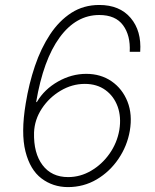

<svg xmlns="http://www.w3.org/2000/svg" viewBox="-20 -758 636 788"><path d="M258.5 9.9Q197.1 9.6 150.4 -25.6Q103.7 -60.7 84.5 -136.4Q65.3 -212 85.6 -333.5Q98.7 -414.4 123.4 -487.2Q148.1 -560 185.4 -616.5Q222.7 -672.9 272.9 -705.3Q323.2 -737.6 387.4 -737.6Q471.2 -737.6 516.3 -684.3Q561.4 -631 555.4 -545.5H512.4Q516 -612.2 485.1 -654.3Q454.2 -696.4 387.4 -696.4Q292.3 -696.4 225 -604.6Q157.7 -512.8 128.2 -338.4L132.1 -340.6Q162.3 -391.7 218 -423.3Q273.8 -454.9 333.8 -454.9Q393.5 -454.9 437.9 -424.4Q482.2 -393.8 503.2 -341.1Q524.1 -288.4 512.8 -221.2Q502.1 -159.1 466.4 -106.4Q430.8 -53.6 377.1 -21.8Q323.5 9.9 258.5 9.9ZM259.6 -31.2Q309.7 -31.2 354.2 -57.4Q398.8 -83.5 429.7 -127.5Q460.6 -171.5 469.8 -224.8Q478.3 -277.7 462.9 -320.5Q447.4 -363.3 412.6 -388.5Q377.8 -413.7 328.1 -413.7Q275.9 -413.7 228.9 -385.8Q181.8 -358 151.8 -312.5Q121.8 -267 119.7 -214.1Q117.5 -129.3 154.7 -80.3Q191.8 -31.2 259.6 -31.2Z"/></svg>

Font: Inter UI Extra Light
Style: Italic
Weight: 200
Italic angle: -9.39999°
Designer: Rasmus Andersson
Foundry: rsms
Version: 3.2;8d6f07862